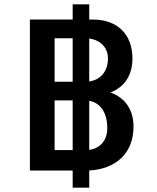

<svg xmlns="http://www.w3.org/2000/svg" viewBox="-20 -793 729 893"><path d="M119 0H318V80H395V0C521 -7 601 -82 601 -204C601 -283 562 -338 494 -363C559 -388 596 -443 596 -521C596 -634 525 -702 413 -702H395V-773H318V-702H119ZM234 -95V-326H318V-95ZM234 -413V-615H318V-413ZM395 -96V-324C447 -315 479 -269 479 -197C479 -141 447 -103 395 -96ZM395 -414V-614C448 -606 482 -572 482 -521C482 -461 448 -422 395 -414Z"/></svg>

Font: Vanilla Cream
Style: Bold
Weight: 700
Designer: Jeremy Tribby, Jinavaṁso
Foundry: Tribby Type
Version: Version 1.422;Glyphs 3.1.2 (3151)